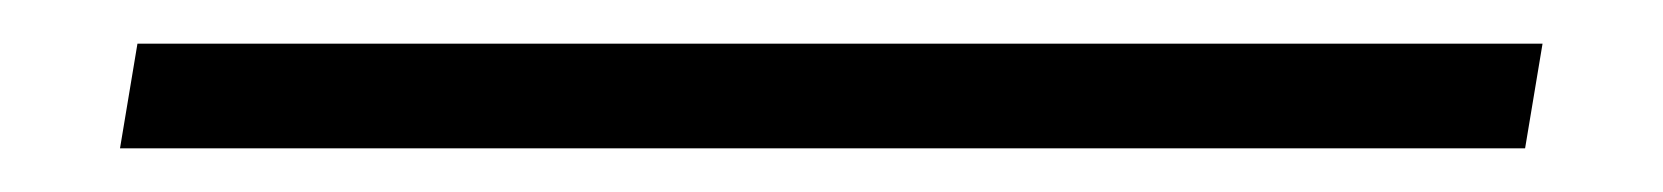

<svg xmlns="http://www.w3.org/2000/svg" viewBox="-20 50 762 88"><path d="M35 118 43 70H687L679 118Z"/></svg>

Font: Alumni Sans Thin SemiBold
Style: Italic
Weight: 600
Italic angle: -8°
Version: Version 1.016